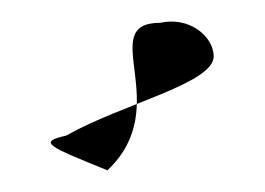

<svg xmlns="http://www.w3.org/2000/svg" viewBox="-20 -301 244 177"><path d="M79 -144C25 -166 14 -170 41 -176C92 -205 177 -224 177 -249C177 -267 155 -286 128 -280C67 -280 142 -203 79 -144Z"/></svg>

Font: Recovery
Style: Regular
Weight: 400
Version: Version 0.27